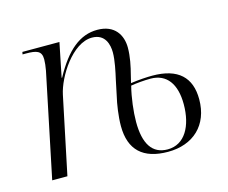

<svg xmlns="http://www.w3.org/2000/svg" viewBox="-83 -657 926 781"><g transform="rotate(-15 380.0 -267.0)"><path d="M461 -299 468 -328C478 -366 486 -405 486 -442C486 -494 458 -544 384 -544C311 -544 252 -496 196 -393H194L223 -536H67L65 -526H79C124 -526 145 -520 145 -484C145 -473 143 -453 140 -438L49 0H113L181 -325C196 -397 272 -519 355 -519C411 -519 422 -471 422 -439C422 -405 412 -360 405 -329L391 -262C384 -233 376 -182 376 -141C376 -40 430 10 535 10C641 10 712 -55 712 -164C712 -256 661 -306 552 -306C530 -306 495 -304 461 -299ZM536 0C471 0 440 -49 440 -141C440 -183 447 -242 459 -289C482 -293 515 -296 542 -296C610 -296 646 -246 646 -161C646 -69 608 0 536 0Z"/></g></svg>

Font: Noto Serif Display Light
Style: Italic
Weight: 300
Italic angle: -12°
Designer: Monotype Design Team
Foundry: Monotype Imaging Inc.
Version: Version 2.009